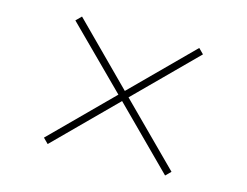

<svg xmlns="http://www.w3.org/2000/svg" viewBox="-89 -830 1178 916"><g transform="rotate(15 500.0 -372.0)"><path d="M500 -347 790 -57 815 -82 525 -372 815 -662 790 -687 500 -397 211 -687 185 -661 475 -372 185 -82 210 -57Z"/></g></svg>

Font: Spoqa Han Sans Neo Thin
Style: Regular
Weight: 100
Designer: [Spoqa Han Sans Neo] Dong-huui Kim  Younghwa Kang  Yujin Lee  [Noto Sans] Ryoko NISHIZUKA  (kana & ideographs); Paul D. 
Foundry: Spoqa (http://www.spoqa-han-sans.com)
Version: Version 1.100;hotconv 1.0.109;makeotfexe 2.5.65596